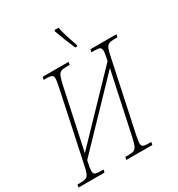

<svg xmlns="http://www.w3.org/2000/svg" viewBox="-237 -1067 1114 1204"><g transform="rotate(-30 320.0 -465.5)"><path d="M-19 -20H4Q30 -20 43 -26Q56 -32 63.5 -49.5Q71 -67 79 -108L185 -606Q194 -653 194 -663Q194 -682 184 -688Q174 -694 148 -694H125L129 -714H317L313 -694H288Q262 -694 249.5 -688Q237 -682 229.5 -664.5Q222 -647 213 -606L119 -167L531 -596L533 -606Q535 -615 538.5 -634Q542 -653 542 -663Q542 -682 532 -688Q522 -694 496 -694H471L475 -714H663L659 -694H636Q610 -694 597 -688Q584 -682 576.5 -664.5Q569 -647 561 -606L455 -108Q446 -61 446 -51Q446 -32 456 -26Q466 -20 492 -20H515L511 0H323L327 -20H352Q378 -20 390.5 -26Q403 -32 410.5 -49.5Q418 -67 427 -108L522 -551L110 -122L107 -108Q98 -69 98 -51Q98 -32 108 -26Q118 -20 144 -20H169L165 0H-23ZM338 -923 341 -931H369Q378 -882 415 -779L412 -771H398Q366 -844 338 -923Z"/></g></svg>

Font: Noto Serif CondThin
Style: Italic
Weight: 250
Width: 3
Italic angle: -12°
Designer: Monotype Design Team
Foundry: Monotype Imaging Inc.
Version: Version 1.001